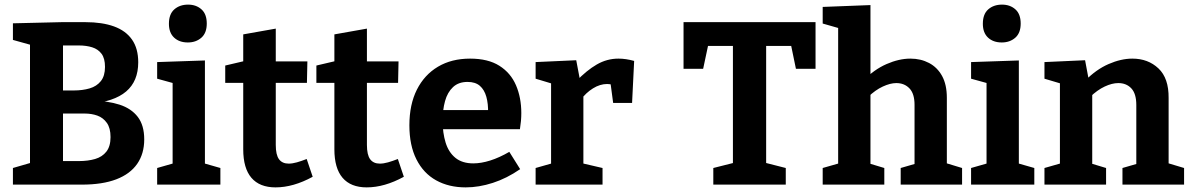

<svg xmlns="http://www.w3.org/2000/svg" viewBox="-20 -800 5161 832"><path d="M368 -350 377 -364Q447 -363 498 -346.5Q549 -330 577 -293.5Q605 -257 605 -196Q605 -134 574.5 -90Q544 -46 484 -23Q424 0 335 0H36V-72L129 -99L110 -70V-630L133 -600L36 -627V-699L247 -704H350Q423 -704 474 -685.5Q525 -667 552 -628.5Q579 -590 579 -530Q579 -448 526.5 -403.5Q474 -359 368 -350ZM322 -603H231L253 -625V-388L231 -408H300Q338 -408 368.5 -417Q399 -426 417 -448.5Q435 -471 435 -510Q435 -547 420 -567Q405 -587 379.5 -595Q354 -603 322 -603ZM322 -102Q361 -102 392 -111Q423 -120 441 -143Q459 -166 459 -206Q459 -245 443 -267.5Q427 -290 402 -299Q377 -308 347 -308H231L253 -333V-79L231 -102Z M868 -82 858 -94 935 -72V0H661V-72L738 -94L728 -82V-447L737 -438L661 -459V-531L868 -538ZM794 -616Q757 -616 734.5 -637Q712 -658 712 -697Q712 -739 735.5 -759.5Q759 -780 795 -780Q830 -780 853 -759.5Q876 -739 876 -698Q876 -657 852.5 -636.5Q829 -616 794 -616Z M1174 12Q1105 12 1069.5 -29.5Q1034 -71 1034 -153V-459L1052 -441H956V-516L1054 -539L1034 -515V-651L1175 -676V-515L1160 -534H1312L1310 -441H1160L1175 -459V-172Q1175 -129 1189 -110Q1203 -91 1231 -91Q1247 -91 1266.5 -96.5Q1286 -102 1309 -111L1335 -34Q1251 12 1174 12Z M1569 12Q1500 12 1464.5 -29.5Q1429 -71 1429 -153V-459L1447 -441H1351V-516L1449 -539L1429 -515V-651L1570 -676V-515L1555 -534H1707L1705 -441H1555L1570 -459V-172Q1570 -129 1584 -110Q1598 -91 1626 -91Q1642 -91 1661.5 -96.5Q1681 -102 1704 -111L1730 -34Q1646 12 1569 12Z M1998 12Q1925 12 1870 -18.5Q1815 -49 1784.5 -109.5Q1754 -170 1754 -257Q1754 -347 1786.5 -411.5Q1819 -476 1878 -511Q1937 -546 2017 -546Q2095 -546 2144 -515Q2193 -484 2216 -430.5Q2239 -377 2239 -310Q2239 -293 2237.5 -276Q2236 -259 2233 -240H1867V-323H2113L2095 -310Q2096 -350 2087.5 -380.5Q2079 -411 2059.5 -428Q2040 -445 2006 -445Q1967 -445 1943 -422.5Q1919 -400 1908.5 -362Q1898 -324 1898 -277Q1898 -224 1911 -182Q1924 -140 1953.5 -116Q1983 -92 2031 -92Q2065 -92 2104.5 -104.5Q2144 -117 2187 -142L2234 -67Q2176 -27 2115.5 -7.5Q2055 12 1998 12Z M2301 0V-72L2382 -95L2368 -74V-458L2384 -434L2301 -459V-531L2477 -539L2495 -444L2477 -448Q2522 -495 2566 -520.5Q2610 -546 2660 -546Q2692 -546 2728 -536L2719 -354H2637L2623 -459L2636 -432Q2630 -434 2623.5 -435Q2617 -436 2611 -436Q2580 -436 2549.5 -417Q2519 -398 2497 -368L2508 -406V-74L2492 -95L2591 -72V0Z M3071 0V-72L3182 -100L3156 -64V-623L3185 -601H3022L3054 -629L3027 -502H2942V-704H3514V-502H3429L3404 -623L3434 -601H3271L3300 -623V-64L3275 -100L3385 -72V0Z M3545 0V-72L3629 -96L3612 -76V-696L3629 -674L3545 -698V-770L3752 -778V-443L3720 -450Q3768 -499 3822 -522.5Q3876 -546 3925 -546Q3970 -546 4006 -527Q4042 -508 4062.5 -470.5Q4083 -433 4083 -376V-76L4070 -96L4149 -72V0H3883V-72L3959 -94L3943 -73V-346Q3943 -394 3921 -417Q3899 -440 3864 -440Q3838 -440 3805.5 -425Q3773 -410 3742 -380L3752 -401V-73L3739 -94L3812 -72V0Z M4395 -82 4385 -94 4462 -72V0H4188V-72L4265 -94L4255 -82V-447L4264 -438L4188 -459V-531L4395 -538ZM4321 -616Q4284 -616 4261.5 -637Q4239 -658 4239 -697Q4239 -739 4262.5 -759.5Q4286 -780 4322 -780Q4357 -780 4380 -759.5Q4403 -739 4403 -698Q4403 -657 4379.5 -636.5Q4356 -616 4321 -616Z M4506 0V-72L4590 -96L4573 -76V-457L4590 -434L4506 -459V-531L4682 -539L4700 -443L4682 -450Q4730 -499 4784 -522.5Q4838 -546 4887 -546Q4955 -546 5000 -503.5Q5045 -461 5044 -375V-76L5031 -96L5111 -72V0H4844V-72L4920 -94L4904 -73V-345Q4904 -394 4882.5 -417Q4861 -440 4826 -440Q4799 -440 4767 -425Q4735 -410 4704 -380L4713 -401V-73L4700 -94L4773 -72V0Z"/></svg>

Font: Bitter Thin
Style: Bold
Weight: 700
Version: Version 3.021